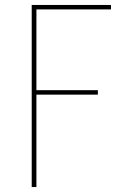

<svg xmlns="http://www.w3.org/2000/svg" viewBox="-20 -755 540 775"><path d="M108 0V-735H428V-717H127V-391H375V-373H127V0Z"/></svg>

Font: Zed Mono Thin
Style: Regular
Weight: 100
Monospace: yes
Designer: Belleve Invis
Foundry: Belleve Invis
Version: Version 1.0.0; ttfautohint (v1.8.4)